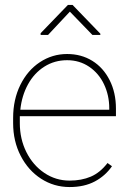

<svg xmlns="http://www.w3.org/2000/svg" viewBox="-20 -745 518 775"><path d="M353 -604 262 -698 174 -604H144V-611L254 -725H273L385 -609V-604ZM33 -248V-269Q33 -343 62 -402Q91 -461 141 -494Q191 -527 251 -527Q308 -527 352.5 -499.5Q397 -472 422.5 -421.5Q448 -371 448 -307V-276H60Q60 -262 60 -248Q60 -184 86.5 -131Q113 -78 159 -47Q205 -16 261 -16Q309 -16 346.5 -32Q384 -48 414 -87L432 -74Q405 -35 362.5 -12.5Q320 10 261 10Q198 10 146 -23.5Q94 -57 63.5 -116Q33 -175 33 -248ZM62 -302H421V-308Q421 -360 400 -404.5Q379 -449 340 -475.5Q301 -502 251 -502Q200 -502 159 -476Q118 -450 93 -404.5Q68 -359 62 -302Z"/></svg>

Font: FreesentationVF
Style: Regular
Weight: 400
Designer: glyphs from Roboto by Christian Robertson / Hangul glyphs from Noto Sans CJK(Source Han Sans) by Jang Soo-young and Kang
Foundry: PT&
Version: Version 2.001;Glyphs 3.3.1 (3343)